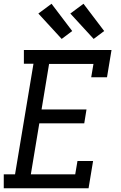

<svg xmlns="http://www.w3.org/2000/svg" viewBox="-22 -1001 642 1021"><path d="M-2 0V-74H58L156 -662H105V-735H571L547 -590H463L475 -661H239L199 -419H438L426 -345H187L142 -74H378L390 -145H473L449 0ZM476 -794 352 -929 422 -981 532 -836ZM306 -794 182 -929 252 -981 362 -836Z"/></svg>

Font: Iosevka Slab Extended Oblique
Style: Regular
Weight: 400
Width: 7
Italic angle: -9°
Monospace: yes
Designer: Belleve Invis
Foundry: Belleve Invis
Version: Version 11.1.0; ttfautohint (v1.8.3)